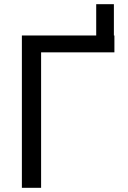

<svg xmlns="http://www.w3.org/2000/svg" viewBox="-20 -897 609 917"><path d="M439.5 -649.4V-877H523.9V-649.4ZM526.4 -727.5V-647H176.3V0H84.5V-727.5Z"/></svg>

Font: Inter 18pt
Style: Regular
Weight: 400
Designer: Rasmus Andersson
Foundry: rsms
Version: Version 4.001;git-66647c0bb